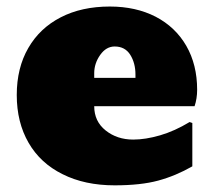

<svg xmlns="http://www.w3.org/2000/svg" viewBox="-20 -553 663 582"><path d="M327.6 8.8Q236.8 8.8 169.9 -24.9Q102.5 -58.1 66.7 -120.1Q30.8 -182.1 30.8 -265.1Q30.8 -347.2 65.9 -407.7Q100.6 -467.8 164.1 -500.5Q227.5 -533.2 313 -533.2Q391.6 -533.2 451.7 -502.4Q511.7 -471.2 544.7 -414.1Q577.6 -356.9 577.6 -280.8Q577.6 -254.4 569.8 -231H265.6Q265.6 -185.1 300.3 -157.5Q335 -129.9 383.8 -129.9Q420.9 -129.9 465.3 -142.8Q509.8 -155.8 554.7 -183.1L563 -180.2V-48.8Q512.7 -20 459.7 -5.6Q406.7 8.8 327.6 8.8ZM265.6 -331.1V-316.9H390.6V-327.1Q390.6 -361.8 374.8 -387Q358.9 -412.1 327.6 -412.1Q301.8 -412.1 283.7 -386.5Q265.6 -360.8 265.6 -331.1Z"/></svg>

Font: Angkor
Style: Regular
Weight: 400
Designer: Danh Hong
Foundry: Danh Hong
Version: Version 8.000; ttfautohint (v1.8.3)